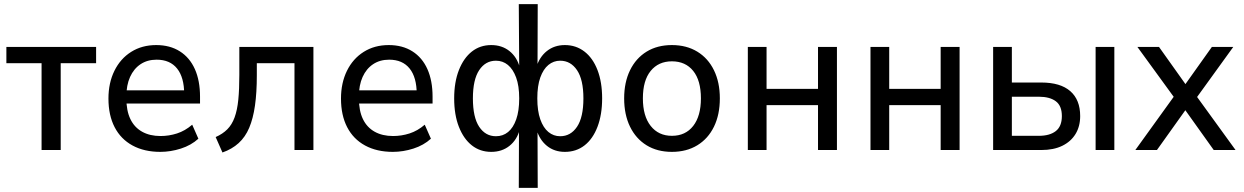

<svg xmlns="http://www.w3.org/2000/svg" viewBox="-20 -729 6044 933"><path d="M182 0V-422H11V-501H447V-422H275V0Z M759 9Q681 9 624 -22Q567 -53 537 -111Q507 -169 507 -250Q507 -326 536 -385Q565 -444 617.5 -477Q670 -510 739 -510Q806 -510 854 -479.5Q902 -449 927 -393Q952 -337 952 -259V-226H577V-290H891L875 -272Q875 -353 840.5 -396Q806 -439 741 -439Q696 -439 663 -417Q630 -395 612 -355Q594 -315 594 -260V-252Q594 -191 613.5 -150.5Q633 -110 670.5 -89Q708 -68 760 -68Q801 -68 840 -80.5Q879 -93 914 -123L944 -55Q909 -23 859 -7Q809 9 759 9Z M1061 12 1028 -63Q1062 -78 1084.5 -100.5Q1107 -123 1120 -158.5Q1133 -194 1138 -244.5Q1143 -295 1143 -365V-501H1503V0H1411V-422H1228V-363Q1228 -279 1219 -216Q1210 -153 1191 -108Q1172 -63 1139.5 -33.5Q1107 -4 1061 12Z M1889 9Q1811 9 1754 -22Q1697 -53 1667 -111Q1637 -169 1637 -250Q1637 -326 1666 -385Q1695 -444 1747.5 -477Q1800 -510 1869 -510Q1936 -510 1984 -479.5Q2032 -449 2057 -393Q2082 -337 2082 -259V-226H1707V-290H2021L2005 -272Q2005 -353 1970.5 -396Q1936 -439 1871 -439Q1826 -439 1793 -417Q1760 -395 1742 -355Q1724 -315 1724 -260V-252Q1724 -191 1743.5 -150.5Q1763 -110 1800.5 -89Q1838 -68 1890 -68Q1931 -68 1970 -80.5Q2009 -93 2044 -123L2074 -55Q2039 -23 1989 -7Q1939 9 1889 9Z M2501 184 2502 -100H2506Q2492 -49 2455.5 -20Q2419 9 2367 9Q2313 9 2273 -22.5Q2233 -54 2210 -112.5Q2187 -171 2187 -251Q2187 -330 2210 -388.5Q2233 -447 2273 -478.5Q2313 -510 2367 -510Q2419 -510 2455.5 -481Q2492 -452 2506 -401H2503L2501 -709H2593L2592 -401H2586Q2601 -452 2637.5 -481Q2674 -510 2725 -510Q2779 -510 2820 -478.5Q2861 -447 2883.5 -388.5Q2906 -330 2906 -251Q2906 -172 2883.5 -113Q2861 -54 2820.5 -22.5Q2780 9 2725 9Q2674 9 2638 -20Q2602 -49 2587 -100H2592L2593 184ZM2390 -67Q2424 -67 2449 -87.5Q2474 -108 2488.5 -149Q2503 -190 2503 -251Q2503 -312 2488 -352.5Q2473 -393 2448 -413.5Q2423 -434 2390 -434Q2339 -434 2308.5 -388Q2278 -342 2278 -251Q2278 -159 2308.5 -113Q2339 -67 2390 -67ZM2702 -67Q2753 -67 2784 -113Q2815 -159 2815 -251Q2815 -342 2784 -388Q2753 -434 2702 -434Q2670 -434 2645 -413.5Q2620 -393 2605.5 -352.5Q2591 -312 2591 -251Q2591 -190 2605.5 -149Q2620 -108 2645 -87.5Q2670 -67 2702 -67Z M3245 9Q3174 9 3122 -23Q3070 -55 3041.5 -113.5Q3013 -172 3013 -251Q3013 -329 3041.5 -387.5Q3070 -446 3122 -478Q3174 -510 3245 -510Q3316 -510 3368.5 -478Q3421 -446 3449.5 -387.5Q3478 -329 3478 -251Q3478 -172 3449.5 -113.5Q3421 -55 3368.5 -23Q3316 9 3245 9ZM3245 -69Q3311 -69 3348.5 -117Q3386 -165 3386 -251Q3386 -338 3348.5 -384.5Q3311 -431 3245 -431Q3180 -431 3142 -384.5Q3104 -338 3104 -251Q3104 -165 3142 -117Q3180 -69 3245 -69Z M3614 0V-501H3705V-297H3955V-501H4047V0H3955V-218H3705V0Z M4210 0V-501H4301V-297H4551V-501H4643V0H4551V-218H4301V0Z M4806 0V-501H4897V-328H5040Q5133 -328 5181 -286Q5229 -244 5229 -165Q5229 -115 5206.5 -78Q5184 -41 5142 -20.5Q5100 0 5040 0ZM4897 -69H5028Q5081 -69 5110.5 -92Q5140 -115 5140 -165Q5140 -215 5110.5 -237Q5081 -259 5028 -259H4897ZM5304 0V-501H5395V0Z M5497 0 5701 -283 5702 -233 5507 -501H5612L5750 -307H5731L5869 -501H5973L5780 -234L5781 -280L5984 0H5878L5731 -206H5749L5602 0Z"/></svg>

Font: Nunitoga
Style: Medium
Weight: 500
Designer: Vernon Adams
Foundry: Vernon Adams
Version: Version 1.0